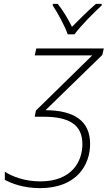

<svg xmlns="http://www.w3.org/2000/svg" viewBox="-20 -965 558 995"><path d="M331 -787H366C397 -830 465 -898 507 -937V-945H477C437 -910 390 -864 353 -826C334 -864 307 -911 279 -945H254L253 -937C280 -897 316 -830 331 -787ZM187 10C379 10 447 -112 447 -219C447 -340 363 -393 216 -394L510 -680L518 -714H168L160 -678H458L166 -392L160 -360H206C338 -360 407 -319 407 -218C407 -128 352 -25 189 -25C105 -25 41 -52 5 -75V-33C40 -14 103 10 187 10Z"/></svg>

Font: Noto Sans ExtraLight
Style: Italic
Weight: 200
Italic angle: -12°
Designer: Monotype Design Team
Foundry: Monotype Imaging Inc.
Version: Version 2.013